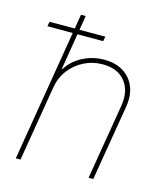

<svg xmlns="http://www.w3.org/2000/svg" viewBox="-109 -813 786 898"><g transform="rotate(15 284.0 -363.5)"><path d="M134.9 -366.5 73.9 0H51.1L171.9 -727.3H194.6L150.6 -458.8H153.4Q179 -501.4 227.5 -527Q275.9 -552.6 332.4 -552.6Q387.1 -552.6 425.1 -528.8Q463.1 -505 479.8 -463.1Q496.4 -421.2 487.2 -366.5L426.1 0H403.4L464.5 -366.5Q476.2 -438.9 439.8 -484.4Q403.4 -529.8 331 -529.8Q282.7 -529.8 240.9 -508.9Q199.2 -487.9 171 -451Q142.8 -414.1 134.9 -366.5ZM34.1 -634.9 38.4 -657.7H308.2L304 -634.9Z"/></g></svg>

Font: Inter UI Thin
Style: Italic
Weight: 100
Italic angle: -9.39999°
Designer: Rasmus Andersson
Foundry: rsms
Version: 3.2;8d6f07862